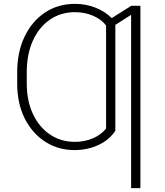

<svg xmlns="http://www.w3.org/2000/svg" viewBox="-20 -757 843 981"><path d="M697.3 -727.5V204.1H649.9V-681.2L569.3 -629.9V-88.9Q538.6 -42 482.7 -16.1Q426.8 9.8 360.8 9.8Q276.9 9.8 210.7 -33Q144.5 -75.7 106.2 -152.1Q67.9 -228.5 67.9 -329.1V-388.2Q67.9 -490.7 105.5 -569.6Q143.1 -648.4 209.7 -692.9Q276.4 -737.3 363.8 -737.3Q418.5 -737.3 467.5 -718Q516.6 -698.7 550.8 -664.6L650.9 -727.5ZM116.7 -363.8V-329.1Q117.2 -240.2 148.9 -173.3Q180.7 -106.4 236.1 -69.3Q291.5 -32.2 363.3 -32.2Q412.6 -32.2 455.6 -50.8Q498.5 -69.3 522 -100.6V-627Q497.6 -658.7 454.8 -676.8Q412.1 -694.8 363.3 -694.8Q290 -694.8 234.4 -656.2Q178.7 -617.7 147.7 -548.6Q116.7 -479.5 116.7 -388.2Z"/></svg>

Font: Inter Extra Light
Style: Regular
Weight: 200
Designer: Rasmus Andersson
Foundry: rsms
Version: Version 4.000;git-3c8e0fc